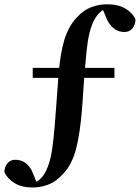

<svg xmlns="http://www.w3.org/2000/svg" viewBox="-29 -748 643 884"><path d="M122.6 115.3Q71 115.3 38.4 95.2Q5.9 75.2 -8.7 45.2Q-8.4 20.3 5.1 3.9Q18.6 -12.4 41.7 -12.4Q63.6 -12.4 82.8 -1.6Q102 9.2 117.2 37.2L145.8 105.7L107.8 102.3L118.1 98.1Q158.9 85.4 180.5 43.1Q194.8 16.4 203.5 -21.1Q212.2 -58.6 217.6 -112Q223 -165.4 228.3 -238.8L240.5 -404.1Q248.5 -504.4 267.9 -566.6Q287.3 -628.8 325.2 -668.1Q355.5 -701.7 391.4 -715Q427.2 -728.3 463.1 -728.3Q514.7 -728.3 548 -708.8Q581.3 -689.2 594.8 -658.5Q594.5 -634 580.8 -617.3Q567 -600.6 543.7 -600.6Q521.8 -600.6 502.6 -612Q483.4 -623.5 467.2 -650.4L437.6 -720.1L476.6 -716.8L465.1 -711.2Q445.6 -705 431.5 -691.4Q417.4 -677.9 406.6 -659.4Q392.3 -633.4 383.6 -598.4Q374.9 -563.5 370 -517.1Q365.1 -470.6 359.9 -407.5L349.3 -253.8Q340 -133.4 320.8 -60.9Q301.6 11.5 261.3 52.5Q230.1 87.6 194.2 101.5Q158.2 115.3 122.6 115.3ZM121.7 -389.6V-435.5H497.9V-389.6Z"/></svg>

Font: Source Han Serif JP VF
Style: Regular
Weight: 250
Designer: Ryoko NISHIZUKA 西塚涼子 (kana & ideographs); Frank Grießhammer (Latin, Greek & Cyrillic); Wenlong ZHANG 张文龙 (bopomofo); San
Foundry: Adobe
Version: Version 2.001;hotconv 1.1.0;makeotfexe 2.6.0